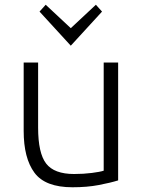

<svg xmlns="http://www.w3.org/2000/svg" viewBox="-20 -782 605 811"><path d="M286 9Q171 9 125.5 -52.5Q80 -114 80 -229V-518H141V-243Q141 -135 175 -91Q209 -47 293 -47Q333 -47 368 -51.5Q403 -56 418 -61V-518H479V-20Q447 -10 397.5 -0.5Q348 9 286 9ZM279 -589 147 -733 173 -762 279 -663 385 -762 411 -733Z"/></svg>

Font: Ubuntu Sans Light
Style: Regular
Weight: 300
Designer: Dalton Maag Ltd
Foundry: Dalton Maag Ltd
Version: Version 1.006; ttfautohint (v1.8.4.7-5d5b)